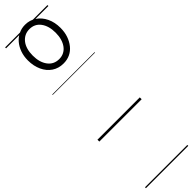

<svg xmlns="http://www.w3.org/2000/svg" viewBox="-501 -990 1456 1456"><g transform="rotate(-45 227.0 -262.5)"><path d="M228 -610Q175 -610 135.5 -636.5Q96 -663 74 -710.5Q52 -758 52 -818Q52 -863 65.5 -901Q79 -939 102.5 -966.5Q126 -994 158 -1009.5Q190 -1025 228 -1025Q278 -1025 317.5 -998.5Q357 -972 379.5 -925Q402 -878 402 -818Q402 -772 389 -734.5Q376 -697 353 -668.5Q330 -640 298.5 -625Q267 -610 228 -610ZM228 -657Q256 -657 278.5 -668.5Q301 -680 317 -701.5Q333 -723 341.5 -752.5Q350 -782 350 -818Q350 -890 317.5 -934Q285 -978 228 -978Q199 -978 176.5 -966.5Q154 -955 137.5 -934Q121 -913 112.5 -883.5Q104 -854 104 -818Q104 -746 137 -701.5Q170 -657 228 -657ZM0 490H454V500H0ZM0 -20H454V0H0ZM0 -505H454V-500H0ZM0 -1010H454V-1000H0Z"/></g></svg>

Font: Playwrite ES Deco Guides
Style: Regular
Weight: 400
Designer: Veronika Burian, José Scaglione
Foundry: TypeTogether
Version: Version 1.003